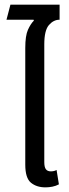

<svg xmlns="http://www.w3.org/2000/svg" viewBox="-20 -799 296 828"><path d="M176 9Q138 9 113.5 -11Q89 -31 89 -89V-592Q89 -645 100.5 -670.5Q112 -696 126 -710L125 -714H8L25 -779H237V-714Q211 -714 191 -691Q171 -668 171 -608V-100Q171 -78 178 -69Q185 -60 199 -60Q214 -60 224 -66L234 -4Q221 3 206 6Q191 9 176 9Z"/></svg>

Font: Noto Sans Thai UI ExtCond
Style: Regular
Weight: 400
Width: 2
Designer: Monotype Design Team
Foundry: Monotype Imaging Inc.
Version: Version 2.000